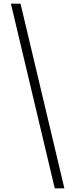

<svg xmlns="http://www.w3.org/2000/svg" viewBox="-20 -853 407 1038"><path d="M39 -833 276 165H328L91 -833Z"/></svg>

Font: Noto Sans Devanagari ExtraCondensed Light
Style: Regular
Weight: 300
Width: 2
Designer: Jelle Bosma - Monotype Design Team
Foundry: Monotype Imaging Inc.
Version: Version 2.004